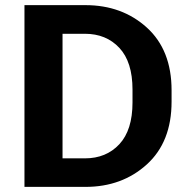

<svg xmlns="http://www.w3.org/2000/svg" viewBox="-20 -731 740 751"><path d="M75.7 0V-710.9H314.2Q457.5 -710.9 554.3 -623.2Q651.1 -535.4 651.1 -377.9V-333.3Q651.1 -175.8 554.3 -87.9Q457.5 0 314.2 0ZM224.6 -111.6H312Q395.3 -111.6 446.8 -166.9Q498.3 -222.2 498.3 -330.3V-380.6Q498.3 -488.8 446.8 -543.8Q395.3 -598.9 312 -598.9H224.6Z"/></svg>

Font: RobotoFlex
Style: Regular
Weight: 400
Designer: Berlow after Robertson
Foundry: Google
Version: Version 2.136